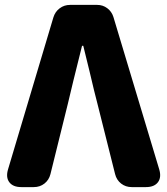

<svg xmlns="http://www.w3.org/2000/svg" viewBox="-20 -764 683 784"><path d="M67 0Q33 0 18 -20Q3 -40 13 -73L198 -693Q205 -716 223.5 -730Q242 -744 266 -744H320H377Q400 -744 418 -730.5Q436 -717 443 -695L630 -73Q640 -40 625 -20Q610 0 576 0H518Q493 0 474.5 -14.5Q456 -29 450 -53L378 -340Q366 -385 346 -471Q329 -541 320 -577H315Q302 -527 279 -432Q265 -371 257 -340L186 -53Q180 -29 161.5 -14.5Q143 0 118 0Z"/></svg>

Font: GenSenRounded TW H
Style: Regular
Weight: 900
Version: Version 1.501;PS 1;hotconv 16.6.51;makeotf.lib2.5.65220